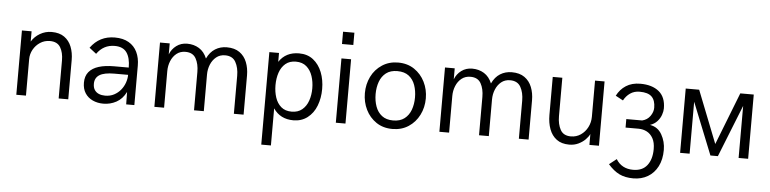

<svg xmlns="http://www.w3.org/2000/svg" viewBox="-51 -959 5817 1451"><g transform="rotate(5 2858.0 -233.5)"><path d="M476.1 0H403.3V-288.6Q403.3 -348.1 379.9 -387.5Q356.4 -426.8 300.3 -426.8Q258.8 -426.8 225.8 -405Q192.9 -383.3 174.1 -349.1Q155.3 -314.9 155.3 -276.4V0H82V-487.8H155.3V-410.2Q178.7 -448.7 219.2 -472.4Q259.8 -496.1 307.6 -496.1Q366.7 -496.1 403.8 -469.5Q440.9 -442.9 458.5 -397.9Q476.1 -353 476.1 -297.9Z M583 0ZM583 0ZM742.7 9.8Q697.8 9.8 661.4 -7.1Q625 -23.9 604 -56.4Q583 -88.9 583 -135.7Q583 -186 609.1 -217.5Q635.3 -249 683.6 -263.9Q731.9 -278.8 799.3 -278.8H910.6Q910.6 -352.1 882.6 -392.3Q854.5 -432.6 791 -432.6Q706.1 -432.6 655.8 -360.8L602.5 -402.3Q670.4 -496.1 786.6 -496.1Q849.6 -496.1 892.1 -471.4Q934.6 -446.8 956.1 -402.3Q977.5 -357.9 977.5 -299.3V0H915.5L914.1 -94.2Q886.7 -39.6 840.8 -14.9Q794.9 9.8 742.7 9.8ZM751 -51.8Q788.6 -51.8 818.4 -67.4Q848.1 -83 868.7 -108.2Q889.2 -133.3 899.9 -163.8Q910.6 -194.3 910.6 -223.6H806.2Q729.5 -223.6 694.1 -201.4Q658.7 -179.2 658.7 -133.8Q658.7 -105 670.9 -86.9Q683.1 -68.8 703.9 -60.3Q724.6 -51.8 751 -51.8Z M1806.2 0H1732.4V-288.6Q1732.4 -349.6 1708.7 -392.1Q1685.1 -434.6 1628.4 -434.6Q1588.9 -434.6 1561.3 -412.1Q1533.7 -389.6 1519 -354Q1504.4 -318.4 1504.4 -277.8V0H1430.2V-290.5Q1430.2 -351.6 1407 -393.1Q1383.8 -434.6 1327.6 -434.6Q1288.1 -434.6 1260.3 -412.4Q1232.4 -390.1 1217.8 -354.2Q1203.1 -318.4 1203.1 -277.8V0H1129.4V-487.8H1203.1V-404.3Q1218.8 -445.3 1253.7 -471.2Q1288.6 -497.1 1335.4 -497.1Q1386.2 -497.1 1425.8 -472.7Q1465.3 -448.2 1485.8 -397.9Q1509.3 -447.8 1548.1 -471.9Q1586.9 -496.1 1636.2 -496.1Q1695.3 -496.1 1732.9 -469.5Q1770.5 -442.9 1788.3 -397.7Q1806.2 -352.5 1806.2 -297.9Z M2032.2 213.9H1959V-487.8H2032.2V-420.4Q2083.5 -498 2184.1 -498Q2248 -498 2291.7 -463.6Q2335.4 -429.2 2358.2 -371.6Q2380.9 -314 2380.9 -244.1Q2380.9 -175.8 2358.6 -117.7Q2336.4 -59.6 2290 -23.9Q2245.1 9.8 2184.1 9.8Q2084.5 9.8 2032.2 -67.4ZM2165.5 -54.2Q2213.9 -54.2 2245.1 -80.3Q2276.4 -106.4 2291.3 -149.4Q2306.2 -192.4 2306.2 -243.2Q2306.2 -292.5 2291.7 -335.9Q2277.3 -379.4 2246.3 -406.5Q2215.3 -433.6 2165.5 -433.6Q2117.7 -433.6 2086.9 -407.7Q2056.2 -381.8 2041.5 -338.6Q2026.9 -295.4 2026.9 -243.2Q2026.9 -192.9 2041 -149.9Q2055.2 -106.9 2085.7 -80.6Q2116.2 -54.2 2165.5 -54.2Z M2586.4 -596.7H2500.5V-689.9H2586.4ZM2579.1 0H2505.9V-487.8H2579.1Z M2705.1 0ZM2705.1 0ZM2935.5 9.8Q2864.7 9.8 2813 -25.1Q2761.2 -60.1 2733.2 -117.2Q2705.1 -174.3 2705.1 -242.2Q2705.1 -309.6 2733.2 -367.2Q2761.2 -424.8 2815.9 -460.4Q2868.2 -494.1 2935.5 -494.1Q3006.8 -494.1 3058.8 -459Q3110.8 -423.8 3139.2 -366.5Q3167.5 -309.1 3167.5 -242.2Q3167.5 -173.3 3138.4 -116Q3109.4 -58.6 3057.1 -24.4Q3004.9 9.8 2935.5 9.8ZM2935.5 -54.7Q2988.3 -54.7 3021.2 -80.1Q3054.2 -105.5 3069.8 -147.9Q3085.4 -190.4 3085.4 -242.2Q3085.4 -292.5 3070.6 -335.2Q3055.7 -377.9 3022.7 -403.6Q2989.7 -429.2 2935.5 -429.2Q2883.3 -429.2 2850.3 -403.8Q2817.4 -378.4 2802 -335.9Q2786.6 -293.5 2786.6 -242.2Q2786.6 -191.4 2801.8 -148.7Q2816.9 -106 2849.9 -80.3Q2882.8 -54.7 2935.5 -54.7Z M3968.3 0H3894.5V-288.6Q3894.5 -349.6 3870.8 -392.1Q3847.2 -434.6 3790.5 -434.6Q3751 -434.6 3723.4 -412.1Q3695.8 -389.6 3681.2 -354Q3666.5 -318.4 3666.5 -277.8V0H3592.3V-290.5Q3592.3 -351.6 3569.1 -393.1Q3545.9 -434.6 3489.7 -434.6Q3450.2 -434.6 3422.4 -412.4Q3394.5 -390.1 3379.9 -354.2Q3365.2 -318.4 3365.2 -277.8V0H3291.5V-487.8H3365.2V-404.3Q3380.9 -445.3 3415.8 -471.2Q3450.7 -497.1 3497.6 -497.1Q3548.3 -497.1 3587.9 -472.7Q3627.4 -448.2 3647.9 -397.9Q3671.4 -447.8 3710.2 -471.9Q3749 -496.1 3798.3 -496.1Q3857.4 -496.1 3895 -469.5Q3932.6 -442.9 3950.4 -397.7Q3968.3 -352.5 3968.3 -297.9Z M4276.9 11.2Q4218.3 11.2 4181.2 -16.6Q4144 -44.4 4126.5 -92Q4108.9 -139.6 4108.9 -198.7V-487.8H4181.6V-195.8Q4181.6 -135.3 4204.6 -93.5Q4227.5 -51.8 4284.2 -51.8Q4325.7 -51.8 4358.6 -74.2Q4391.6 -96.7 4410.6 -133.5Q4429.7 -170.4 4429.7 -213.4V-487.8H4502V0H4429.7V-82.5Q4419.9 -61.5 4398.7 -40Q4377.4 -18.6 4346.4 -3.7Q4315.4 11.2 4276.9 11.2Z M4781.2 223.1Q4719.7 223.1 4675.5 201.7Q4631.3 180.2 4589.8 132.3L4645 88.9Q4687.5 158.7 4774.9 158.7Q4845.2 158.7 4880.9 112.5Q4916.5 66.4 4916.5 -10.7Q4916.5 -60.5 4898.9 -92.3Q4881.3 -124 4852.5 -139.2Q4823.7 -154.3 4789.1 -154.3H4690.4V-218.8H4810.5Q4849.6 -228 4871.3 -259Q4893.1 -290 4893.1 -322.3Q4893.1 -378.4 4865 -406Q4836.9 -433.6 4773.4 -433.6Q4731.9 -433.6 4701.4 -412.4Q4670.9 -391.1 4652.8 -356.9L4595.7 -387.7Q4620.1 -436.5 4664.6 -465.3Q4709 -494.1 4773.4 -494.1Q4862.8 -494.1 4914.6 -451.7Q4966.3 -409.2 4966.3 -323.7Q4966.3 -301.8 4957 -274.9Q4947.8 -248 4927.2 -225.1Q4906.7 -202.1 4872.6 -190.4Q4932.6 -180.7 4962.9 -127.4Q4993.2 -74.2 4993.2 -10.7Q4993.2 62 4966.1 114.5Q4939 167 4891.1 195.1Q4843.3 223.1 4781.2 223.1Z M5633.8 0H5561.5V-395L5404.3 0H5347.7L5189.9 -394V0H5117.7V-487.8H5219.7L5376.5 -89.8L5531.7 -487.3H5633.8Z"/></g></svg>

Font: Acari Sans
Style: Regular
Weight: 400
Designer: Alfredo Marco Pradil and Stefan Peev
Foundry: Hanken Design Co.
Version: Version 1.045;February 4, 2021;FontCreator 13.0.0.2655 64-bi